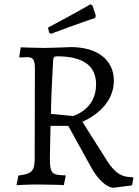

<svg xmlns="http://www.w3.org/2000/svg" viewBox="-20 -861 651 897"><path d="M218 -703C323 -743 424 -777 424 -777L428 -787L412 -835L403 -841C403 -841 298 -781 204 -732L210 -708ZM512 16 597 5 603 -29 599 -33C545 -33 514 -55 475 -118L365 -292C458 -334 512 -404 512 -484C512 -581 435 -641 311 -641C311 -641 222 -637 188 -637C150 -637 77 -640 77 -640L70 -596L72 -592C72 -592 94 -594 106 -594C135 -594 143 -583 143 -540L142 -120C142 -62 128 -48 66 -41L57 4C57 4 108 1 155 1C203 1 278 3 278 4L287 -38L285 -42C221 -42 213 -52 213 -124L216 -273H299L406 -79C438 -21 479 16 512 16ZM321 -319 218 -329C219 -399 222 -469 228 -575C229 -593 232 -598 246 -598C368 -598 429 -554 429 -466C429 -348 321 -319 321 -319Z"/></svg>

Font: Alegreya SC
Style: Regular
Weight: 400
Designer: Juan Pablo del Peral
Foundry: Huerta Tipografica
Version: Version 2.007;PS 002.007;hotconv 1.0.88;makeotf.lib2.5.64775